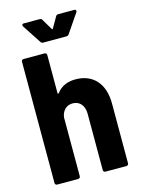

<svg xmlns="http://www.w3.org/2000/svg" viewBox="-130 -959 762 1034"><g transform="rotate(-15 250.5 -442.5)"><path d="M326 -766 397 -870C402 -878 398 -885 389 -885H301C295 -885 289 -883 286 -877L252 -818C250 -814 247 -814 245 -818L210 -877C207 -883 202 -885 196 -885H107C101 -885 98 -882 98 -877C98 -875 98 -873 100 -870L168 -766C171 -761 176 -758 182 -758H312C318 -758 323 -761 326 -766ZM298 -522C257 -522 219 -509 193 -474C189 -470 186 -471 186 -475V-688C186 -695 181 -700 174 -700H57C50 -700 45 -695 45 -688V-12C45 -5 50 0 57 0H174C181 0 186 -5 186 -12V-340C191 -377 215 -401 250 -401C289 -401 314 -372 314 -326V-12C314 -5 319 0 326 0H443C450 0 455 -5 455 -12V-346C455 -456 396 -522 298 -522Z"/></g></svg>

Font: Barlow Semi Condensed
Style: Bold
Weight: 700
Width: 4
Designer: Jeremy Tribby
Foundry: Tribby Type
Version: Version 1.422;hotconv 1.0.109;makeotfexe 2.5.65596